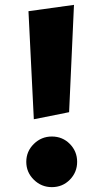

<svg xmlns="http://www.w3.org/2000/svg" viewBox="-20 -752 425 789"><path d="M119 -262 97 -706 284 -732 264 -291ZM193 17Q150 17 119 -13.5Q88 -44 88 -87Q88 -130 119 -160.5Q150 -191 193 -191Q237 -191 267 -160.5Q297 -130 297 -87Q297 -44 267 -13.5Q237 17 193 17Z"/></svg>

Font: Wittgenstein Black
Style: Regular
Weight: 900
Designer: Jörg Drees
Foundry: Jörg Drees
Version: Version 1.303; ttfautohint (v1.8.4.7-5d5b)